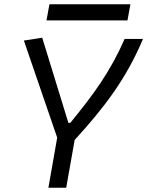

<svg xmlns="http://www.w3.org/2000/svg" viewBox="-20 -875 686 895"><path d="M205.6 0H288.6L328.1 -222.7C465.3 -372.6 568.4 -507.3 646.5 -693.4H561C493.2 -539.6 416 -434.6 307.6 -302.2H298.8L176.8 -699.2L91.3 -686L246.6 -233.4ZM196.8 -779.8H574.2L587.9 -855H210.4Z"/></svg>

Font: Cascadia Code SemiLight
Style: Italic
Weight: 350
Italic angle: -10°
Monospace: yes
Designer: Aaron Bell
Foundry: Saja Typeworks
Version: Version 2404.023